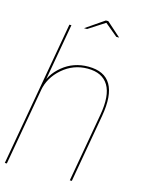

<svg xmlns="http://www.w3.org/2000/svg" viewBox="-131 -929 744 1003"><g transform="rotate(15 241.0 -428.0)"><path d="M-3.5 0H7.5L146.5 -785H135.5ZM348 0H359L424 -369Q444 -483.5 410.2 -541.2Q376.5 -599 289 -599Q208.5 -599 149.5 -550.2Q90.5 -501.5 79 -436.5L80.5 -413.5Q93 -486 152 -537Q211 -588 288 -588Q367.5 -588 400.2 -534Q433 -480 413.5 -371ZM214 -787H230.5L319.5 -844.5L388.5 -787H404L327 -855.5H314Z"/></g></svg>

Font: Anybody Thin
Style: Italic
Weight: 100
Italic angle: -10°
Designer: Tyler Finck
Foundry: Etcetera Type Company
Version: Version 1.114;gftools[0.9.25]